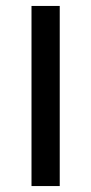

<svg xmlns="http://www.w3.org/2000/svg" viewBox="-20 -626 307 646"><path d="M86 -606H181V0H86Z"/></svg>

Font: IBM Plex Sans Hebrew Text
Style: Regular
Weight: 450
Designer: Mike Abbink, Paul van der Laan, Pieter van Rosmalen, Yanek Iontef
Foundry: Bold Monday
Version: Version 1.2